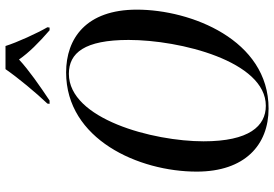

<svg xmlns="http://www.w3.org/2000/svg" viewBox="-169 -815 995 697"><g transform="rotate(-90 328.5 -466.5)"><path d="M301 -792 300 -784H312C366 -820 422 -859 461 -895C486 -859 521 -824 567 -784H577L578 -792C557 -828 523 -902 510 -944H426C394 -898 341 -834 301 -792ZM283 11C533 11 642 -272 642 -467C642 -651 538 -724 414 -724C171 -724 54 -460 54 -250C54 -75 151 11 283 11ZM293 1C219 1 164 -60 164 -225C164 -409 245 -714 409 -714C485 -714 532 -657 532 -497C532 -311 455 1 293 1Z"/></g></svg>

Font: Noto Serif Display Condensed Medium
Style: Italic
Weight: 500
Width: 3
Italic angle: -12°
Designer: Monotype Design Team
Foundry: Monotype Imaging Inc.
Version: Version 2.009